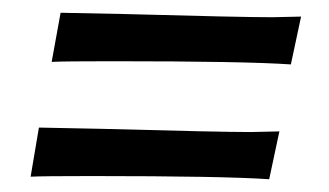

<svg xmlns="http://www.w3.org/2000/svg" viewBox="-20 -369 516 301"><path d="M157 -273Q80 -273 61 -272L75 -349L175 -347Q357 -342 407 -342L452 -343L436 -268Q364 -273 157 -273ZM123 -93Q46 -93 28 -92L41 -169L141 -167Q324 -162 373 -162L418 -163L402 -88Q331 -93 123 -93Z"/></svg>

Font: Charmonman
Style: Bold
Weight: 700
Designer: Ekaluck Peanpanawate
Foundry: Cadson Demak Co.,Ltd.
Version: Version 1.000; ttfautohint (v1.6)